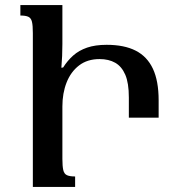

<svg xmlns="http://www.w3.org/2000/svg" viewBox="-20 -734 709 754"><path d="M225 -316V-110Q225 -81 228.5 -66Q232 -51 243 -46Q254 -41 275 -41V0H109V-604Q109 -634 105.5 -648.5Q102 -663 91.5 -668Q81 -673 60 -673V-714H225V-561Q225 -537 224 -514Q223 -491 221 -468L228 -469Q245 -496 267.5 -516Q290 -536 322 -547Q354 -558 399 -558Q468 -558 513 -535Q558 -512 580.5 -464Q603 -416 603 -340V-272H486V-351Q486 -408 472 -440.5Q458 -473 432.5 -487.5Q407 -502 371 -502Q323 -502 290.5 -477Q258 -452 241.5 -410Q225 -368 225 -316Z"/></svg>

Font: Noto Serif Armenian Medium
Style: Regular
Weight: 500
Version: Version 2.007